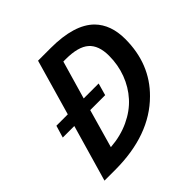

<svg xmlns="http://www.w3.org/2000/svg" viewBox="-170 -804 954 954"><g transform="rotate(-45 307.0 -327.5)"><path d="M43.9 -297.9 63 -361.8H143.1L227.1 -654.8H315.9Q481.4 -654.8 553.2 -583Q609.9 -524.9 609.9 -424.8Q609.9 -249.5 495.1 -136.2Q358.9 0 113.8 0H39.1L125 -297.9ZM341.8 -297.9H236.8L179.2 -95.2Q252.4 -100.6 312.3 -128.7Q372.1 -156.7 411.6 -200.7Q451.2 -244.6 472.7 -301.8Q494.1 -358.9 494.1 -422.9Q494.1 -495.6 455.6 -529.3Q417 -563 330.1 -563H313L254.9 -361.8H359.9Z"/></g></svg>

Font: IntelOne Mono Medium
Style: Italic
Weight: 500
Italic angle: -16°
Designer: Fred Shallcrass
Foundry: Frere-Jones Type LLC
Version: Version 1.200;hotconv 1.1.0;makeotfexe 2.6.0;FJTRelease1.2